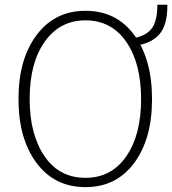

<svg xmlns="http://www.w3.org/2000/svg" viewBox="-20 -768 723 806"><path d="M530.3 -574.2V-606.4Q588.9 -614.3 614.7 -645.5Q640.6 -676.8 640.6 -748H682.6Q683.6 -659.2 645 -619.6Q606.4 -580.1 530.3 -574.2ZM57.6 -352.5Q57.6 -519.5 133.8 -621.1Q210 -722.7 338.9 -722.7Q468.8 -722.7 543.5 -621.1Q618.2 -519.5 618.2 -351.6Q618.2 -184.6 543 -83.5Q467.8 17.6 338.9 17.6Q209 17.6 133.3 -84Q57.6 -185.5 57.6 -352.5ZM104.5 -352.5Q104.5 -204.1 166.5 -112.8Q228.5 -21.5 338.9 -21.5Q447.3 -21.5 509.8 -111.3Q572.3 -201.2 572.3 -351.6Q572.3 -502.9 509.8 -592.8Q447.3 -682.6 338.9 -682.6Q231.4 -682.6 168 -593.3Q104.5 -503.9 104.5 -352.5Z"/></svg>

Font: Gothic A1 ExtraLight
Style: Regular
Weight: 275
Designer: HanYang I&C Co.,Ltd.
Foundry: HanYang I&C Co.,Ltd.
Version: Version 2.50